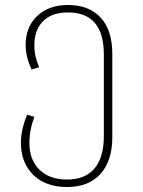

<svg xmlns="http://www.w3.org/2000/svg" viewBox="-20 -551 575 771"><path d="M431 -334V0Q431 95 383.5 147.5Q336 200 249 200Q163 200 113.5 151Q64 102 64 23Q64 -31 89 -90L118 -82Q98 -29 98 23Q98 91 138.5 130.5Q179 170 249 170Q322 170 359.5 125.5Q397 81 397 -4V-332Q397 -501 253 -501Q187 -501 152.5 -465.5Q118 -430 118 -371Q118 -344 123 -323.5Q128 -303 137 -281L107 -272Q83 -322 83 -371Q83 -443 129.5 -487Q176 -531 253 -531Q337 -531 384 -480.5Q431 -430 431 -334Z"/></svg>

Font: FiraGO UltraLight
Style: Regular
Weight: 200
Designer: bBox Type
Foundry: bBox Type GmbH
Version: Version 1.001